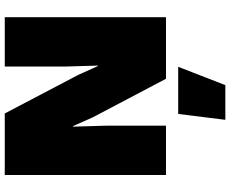

<svg xmlns="http://www.w3.org/2000/svg" viewBox="-98 -602 943 786"><g transform="rotate(-90 373.0 -208.5)"><path d="M696 -660V0H444L286 -300L250 -381H248L252 -245V0H50V-660H302L460 -359L496 -279H498L494 -415V-660ZM493 50 418 243H276L300 50Z"/></g></svg>

Font: Elaine Sans Black
Style: Regular
Weight: 900
Designer: Wei Huang
Foundry: Wei Huang
Version: Version 2.001;December 24, 2019;FontCreator 12.0.0.2547 64-b